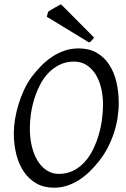

<svg xmlns="http://www.w3.org/2000/svg" viewBox="-20 -854 585 889"><path d="M457 -369.1Q457 -410.2 448.2 -446.5Q439.5 -482.9 422.4 -510Q405.3 -537.1 380.4 -553Q355.5 -568.8 323.2 -568.8Q286.1 -568.8 256.6 -554.4Q227.1 -540 204.1 -516.1Q181.2 -492.2 165 -460.4Q148.9 -428.7 138.4 -394.5Q127.9 -360.4 123 -325.4Q118.2 -290.5 118.2 -259.8Q118.2 -214.4 127.7 -175.5Q137.2 -136.7 154.8 -108.6Q172.4 -80.6 197 -64.7Q221.7 -48.8 252 -48.8Q289.6 -48.8 319.6 -64Q349.6 -79.1 372.3 -104.2Q395 -129.4 411.1 -162.4Q427.2 -195.3 437.5 -231Q447.8 -266.6 452.4 -302.5Q457 -338.4 457 -369.1ZM529.8 -377.9Q529.8 -343.3 524.2 -307.6Q518.6 -272 507.1 -237.3Q495.6 -202.6 478.8 -170.2Q461.9 -137.7 439.9 -109.9Q419.4 -83.5 396.2 -60.8Q373 -38.1 346.9 -21.2Q320.8 -4.4 291.7 5.4Q262.7 15.1 230 15.1Q183.1 15.1 148.2 -4.9Q113.3 -24.9 90.1 -59.3Q66.9 -93.8 55.4 -139.6Q43.9 -185.5 43.9 -236.8Q43.9 -267.6 49.6 -302Q55.2 -336.4 65.7 -370.8Q76.2 -405.3 91.3 -437.7Q106.4 -470.2 126 -497.1Q146.5 -524.4 170.2 -548.6Q193.8 -572.8 220.9 -590.8Q248 -608.9 278.8 -619.4Q309.6 -629.9 344.2 -629.9Q392.1 -629.9 427.2 -609.9Q462.4 -589.8 485.1 -555.4Q507.8 -521 518.8 -475.1Q529.8 -429.2 529.8 -377.9ZM415.5 -680.2Q408.7 -670.4 404.5 -666Q400.4 -661.6 392.6 -657.2L196.8 -776.4L202.6 -799.3Q207 -802.7 214.8 -807.6Q222.7 -812.5 231.4 -817.4Q240.2 -822.3 248.5 -826.7Q256.8 -831.1 262.7 -834Z"/></svg>

Font: Gentium Plus
Style: Italic
Weight: 400
Italic angle: -8°
Designer: J. Victor Gaultney, Annie Olsen, Iska Routamaa
Foundry: SIL International
Version: Version 1.510